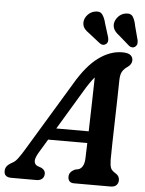

<svg xmlns="http://www.w3.org/2000/svg" viewBox="-92 -961 763 1009"><g transform="rotate(5 289.5 -456.5)"><path d="M136 -141.5Q119.5 -112.5 121.2 -96.5Q123 -80.5 137.5 -74L158.5 -66.5Q180 -55.5 179.5 -37Q179.5 -19.5 168.5 -9.8Q157.5 0 139 0H6Q-32 0 -32 -32.5Q-32 -46.5 -24.5 -57.2Q-17 -68 4.5 -80Q19 -86.5 34 -106.8Q49 -127 64.5 -153L286.5 -520.5Q343.5 -618 404.8 -663Q466 -708 530 -708Q561 -708 573.5 -697.5Q586 -687 586 -671Q586 -649 564 -634Q547 -623 537.2 -607.2Q527.5 -591.5 527 -560Q526.5 -517 525 -458.5Q523.5 -400 522 -338.2Q520.5 -276.5 519.2 -223.8Q518 -171 518 -140Q518.5 -111.5 523.8 -97.2Q529 -83 553.5 -69Q570.5 -57 570.5 -36.5Q570.5 -20.5 560 -10.2Q549.5 0 530.5 0H337Q319.5 0 312 -9.5Q304.5 -19 305 -32.5Q305 -57.5 335 -72L355.5 -76.5Q385 -88.5 385.5 -141Q386.5 -173.5 388 -217H181.5ZM341.5 -483 219 -279H390Q392 -347.5 393.8 -423.5Q395.5 -499.5 397 -564Q385 -550 371.2 -530.2Q357.5 -510.5 341.5 -483ZM585 -851 604.5 -777.5Q606 -767.5 604.8 -759.2Q603.5 -751 595.5 -744Q588 -738 579 -738.5Q570 -739 563 -744.5L507.5 -793Q488 -807.5 479.5 -821.8Q471 -836 472.5 -854.5Q475.5 -875 491.2 -892Q507 -909 529.5 -912.5Q557 -917 568.2 -899.2Q579.5 -881.5 585 -851ZM426.5 -851 449 -778.5Q451 -769 450.2 -760.5Q449.5 -752 442 -745Q426.5 -732 409 -744L351 -789.5Q331 -803 321.5 -816Q312 -829 312.5 -848Q313.5 -868.5 329 -886.2Q344.5 -904 367 -908.5Q394.5 -914.5 407 -897.5Q419.5 -880.5 426.5 -851Z"/></g></svg>

Font: Fraunces 144pt S100 SemiBold
Style: Italic
Weight: 600
Italic angle: -16°
Version: Version 1.000; ttfautohint (v1.8.3)